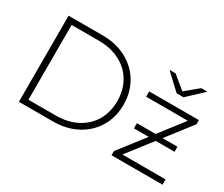

<svg xmlns="http://www.w3.org/2000/svg" viewBox="-119 -1039 1577 1352"><g transform="rotate(30 669.5 -362.5)"><path d="M122 -700H399Q508 -700 592.5 -655Q677 -610 724 -530.5Q771 -451 771 -350Q771 -249 724 -169.5Q677 -90 592.5 -45Q508 0 399 0H122ZM395 -46Q492 -46 566 -84.5Q640 -123 680 -192Q720 -261 720 -350Q720 -439 680 -508Q640 -577 566 -615.5Q492 -654 395 -654H173V-46ZM1290 -43V0H875V-34L1037 -243H917V-285H1069L1219 -479H880V-522H1284V-488L1126 -284H1247V-243H1094L939 -43ZM1236 -725 1110 -607H1054L928 -725H978L1082 -639L1186 -725Z"/></g></svg>

Font: Montserrat Alternates Light
Style: Regular
Weight: 300
Designer: Julieta Ulanovsky
Foundry: Julieta Ulanovsky
Version: Version 7.200